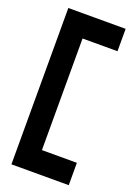

<svg xmlns="http://www.w3.org/2000/svg" viewBox="-140 -706 581 831"><g transform="rotate(20 151.0 -290.0)"><path d="M289 70V-33H128V-547H289V-650H25V70Z"/></g></svg>

Font: Charger Pro
Style: BlkExt
Weight: 900
Designer: Jasper
Foundry: Cannot Into Space Fonts
Version: Version 1.09